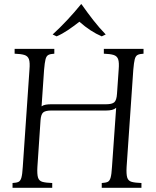

<svg xmlns="http://www.w3.org/2000/svg" viewBox="-20 -899 747 919"><path d="M40 0V-23Q59 -24 68.5 -28.5Q78 -33 82.5 -49Q87 -65 89 -100L121 -565Q124 -600 118.5 -615.5Q113 -631 96.5 -636Q80 -641 50 -642V-665H240V-642Q221 -641 211.5 -636Q202 -631 198 -615.5Q194 -600 191 -565L179 -390Q187 -396 199 -398Q211 -400 226 -400H488Q516 -400 527 -409.5Q538 -419 540 -450L548 -565Q551 -600 545.5 -615.5Q540 -631 523.5 -636Q507 -641 477 -642V-665H667V-642Q648 -641 638.5 -636Q629 -631 625 -615.5Q621 -600 618 -565L586 -100Q584 -65 589 -49Q594 -33 610.5 -28.5Q627 -24 657 -23V0H467V-23Q486 -24 495.5 -28.5Q505 -33 509.5 -49Q514 -65 516 -100L536 -383Q528 -376 516 -373Q504 -370 488 -370H226Q198 -370 187 -361Q176 -352 174 -323L159 -100Q157 -65 162 -49Q167 -33 183.5 -28.5Q200 -24 230 -23V0ZM467 -725Q413 -748 360 -795Q332 -773 304.5 -754.5Q277 -736 251 -725L232 -734Q303 -799 368 -879H370Q398 -839 426.5 -802.5Q455 -766 486 -734Z"/></svg>

Font: Bona Nova
Style: Italic
Weight: 400
Italic angle: -4°
Designer: Mateusz Machalski
Foundry: Capitalics
Version: Version 4.001; ttfautohint (v1.8.3)